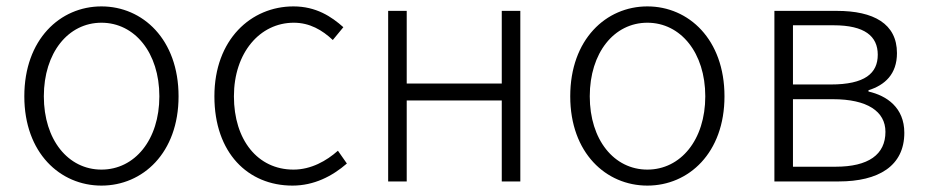

<svg xmlns="http://www.w3.org/2000/svg" viewBox="-20 -567 2892 600"><path d="M297 13C426 13 538 -89 538 -266C538 -444 426 -547 297 -547C168 -547 56 -444 56 -266C56 -89 168 13 297 13ZM297 -37C193 -37 117 -130 117 -266C117 -402 193 -496 297 -496C401 -496 478 -402 478 -266C478 -130 401 -37 297 -37Z M894 13C961 13 1018 -16 1064 -56L1036 -96C1000 -64 952 -37 897 -37C785 -37 711 -130 711 -266C711 -402 792 -496 898 -496C948 -496 987 -473 1020 -442L1053 -482C1016 -515 968 -547 897 -547C765 -547 650 -444 650 -266C650 -89 755 13 894 13Z M1193 0H1251V-253H1548V0H1606V-533H1548V-306H1251V-533H1193Z M2003 13C2132 13 2244 -89 2244 -266C2244 -444 2132 -547 2003 -547C1874 -547 1762 -444 1762 -266C1762 -89 1874 13 2003 13ZM2003 -37C1899 -37 1823 -130 1823 -266C1823 -402 1899 -496 2003 -496C2107 -496 2184 -402 2184 -266C2184 -130 2107 -37 2003 -37Z M2400 0H2601C2725 0 2806 -48 2806 -152C2806 -231 2751 -268 2694 -281V-285C2745 -301 2783 -335 2783 -401C2783 -493 2710 -533 2595 -533H2400ZM2458 -303V-488H2585C2682 -488 2723 -454 2723 -396C2723 -338 2683 -303 2576 -303ZM2458 -46V-257H2583C2690 -257 2747 -219 2747 -155C2747 -84 2694 -46 2591 -46Z"/></svg>

Font: Noto Sans JP Light
Style: Regular
Weight: 300
Designer: Ryoko NISHIZUKA (kana & ideographs); Paul D. Hunt (Latin, Greek & Cyrillic); Wenlong ZHANG (bopomofo); Sandoll Communica
Foundry: Adobe Systems Incorporated
Version: Version 1.004;PS 1.004;hotconv 1.0.82;makeotf.lib2.5.63406